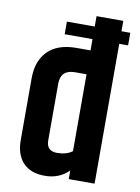

<svg xmlns="http://www.w3.org/2000/svg" viewBox="-84 -794 626 856"><g transform="rotate(10 229.0 -366.5)"><path d="M444 -690V-633H404V0H287V-39Q244 4 179 4Q114 4 80 -32.5Q46 -69 46 -135V-414Q46 -493 90.5 -537.5Q135 -582 220 -582H283V-633H157V-690H283V-737H404V-690ZM284 -474H232Q167 -474 167 -411V-154Q167 -106 215 -106Q258 -106 284 -126Z"/></g></svg>

Font: Khand SemiBold
Style: Regular
Weight: 600
Designer: Devanagari: Sanchit Sawaria, Jyotish Sonowal; Latin: Satya Rajpurohit
Foundry: Indian Type Foundry
Version: Version 1.101;PS 1.0;hotconv 1.0.78;makeotf.lib2.5.61930; tt